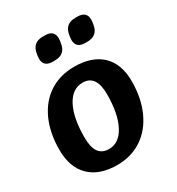

<svg xmlns="http://www.w3.org/2000/svg" viewBox="-188 -899 943 1025"><g transform="rotate(-30 284.0 -386.5)"><path d="M6 -214Q6 -318 41.5 -396.5Q77 -475 142.5 -517.5Q208 -560 295 -560Q405 -560 464.5 -503Q524 -446 524 -340Q524 -236 488 -156.5Q452 -77 386.5 -33.5Q321 10 235 10Q125 10 65.5 -48.5Q6 -107 6 -214ZM375 -346Q375 -464 292 -464Q228 -464 191.5 -395Q155 -326 155 -205Q155 -145 175.5 -115.5Q196 -86 239 -86Q302 -86 338.5 -156Q375 -226 375 -346ZM155 -690Q155 -700 156 -705L158 -718Q167 -783 232 -783H244Q301 -783 301 -733Q301 -723 300 -718L298 -705Q289 -640 224 -640H212Q155 -640 155 -690ZM355 -690Q355 -700 356 -705L358 -718Q367 -783 432 -783H444Q501 -783 501 -733Q501 -723 500 -718L498 -705Q489 -640 424 -640H412Q355 -640 355 -690Z"/></g></svg>

Font: Krub
Style: Bold Italic
Weight: 700
Italic angle: -8°
Designer: Ekaluck Peanpanawate
Foundry: Cadson Demak Co.,Ltd.
Version: Version 1.000; ttfautohint (v1.6)